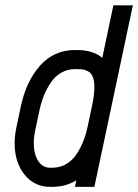

<svg xmlns="http://www.w3.org/2000/svg" viewBox="-20 -704 529 736"><path d="M341.8 -369.6Q341.8 -393.1 336.2 -408.2Q330.6 -423.3 319.6 -429.4Q308.6 -435.5 299.6 -437.3Q290.5 -439 275.9 -439H267.1Q238.3 -439 214.4 -425Q190.4 -411.1 174.6 -387.2Q158.7 -363.3 148.4 -337.9Q138.2 -312.5 131.8 -283.7L114.3 -200.7Q109.4 -177.7 109.4 -155.3Q109.4 -113.8 126.2 -87.4Q143.1 -61 171.9 -61H180.7Q209.5 -61 233.2 -74.7Q256.8 -88.4 272.7 -112.1Q288.6 -135.7 298.8 -161.4Q309.1 -187 315.4 -216.3L333 -299.3Q341.8 -340.3 341.8 -369.6ZM341.8 12.2H267.1L272.5 -12.7Q231.9 12.2 180.7 12.2H171.9Q111.3 12.2 73.7 -34.9Q36.1 -82 36.1 -155.3Q36.1 -183.6 43 -216.3L60.5 -299.3Q81.1 -393.6 134 -452.9Q187 -512.2 267.1 -512.2H275.9Q335.9 -512.2 372.1 -482.4L414.6 -683.6H489.3Z"/></svg>

Font: Anka/Coder Narrow
Style: Italic
Weight: 400
Width: 3
Italic angle: -12°
Monospace: yes
Version: Version 001.100